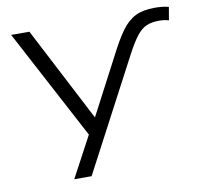

<svg xmlns="http://www.w3.org/2000/svg" viewBox="-76 -578 878 839"><g transform="rotate(-10 362.5 -158.5)"><path d="M457 -326Q489 -389 516.5 -426.5Q544 -464 577.5 -480.5Q611 -497 662 -497Q680 -497 695 -495.5Q710 -494 725 -490L715 -432Q705 -435 694.5 -436.5Q684 -438 672 -438Q640 -438 617 -428.5Q594 -419 573 -392.5Q552 -366 525 -315L264 180H187L295 -22L294 18L25 -489H106L330 -57H316Z"/></g></svg>

Font: Nunito Sans 10pt Expanded Light
Style: Regular
Weight: 300
Width: 7
Designer: Vernon Adams
Foundry: Vernon Adams
Version: Version 3.101;gftools[0.9.27]